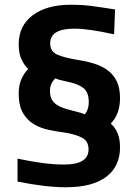

<svg xmlns="http://www.w3.org/2000/svg" viewBox="-20 -780 578 811"><path d="M258 11Q216 11 165 5Q114 -1 54 -13V-110Q110 -98 158.5 -91.5Q207 -85 251 -85Q354 -85 354 -149Q354 -183 328 -197.5Q302 -212 254 -220Q222 -224 187.5 -231Q153 -238 124.5 -254.5Q96 -271 77.5 -302Q59 -333 59 -386Q59 -418 69.5 -443.5Q80 -469 99 -489Q81 -506 70 -531Q59 -556 59 -593Q59 -671 118 -715.5Q177 -760 280 -760Q300 -760 319.5 -759Q339 -758 360.5 -755.5Q382 -753 408 -749Q434 -745 466 -740L462 -635Q354 -659 294 -659Q192 -659 192 -597Q192 -562 222.5 -549Q253 -536 308 -527Q347 -521 380 -510.5Q413 -500 437 -481.5Q461 -463 474 -435Q487 -407 487 -366Q487 -298 448 -258Q467 -241 477 -216.5Q487 -192 487 -158Q487 -77 428.5 -33Q370 11 258 11ZM338 -297Q355 -317 355 -348Q355 -390 333 -407.5Q311 -425 273 -433Q262 -436 243 -440Q224 -444 214 -449Q191 -428 191 -396Q191 -376 197.5 -362.5Q204 -349 216 -340Q228 -331 244.5 -325Q261 -319 281 -314Q292 -311 310 -306.5Q328 -302 338 -297Z"/></svg>

Font: Encode Sans Normal
Style: SemiBold
Weight: 600
Designer: Pablo Impallari, Andres Torresi
Foundry: Pablo Impallari, Andres Torresi
Version: Version 1.000; ttfautohint (v1.00) -l 8 -r 50 -G 200 -x 14 -